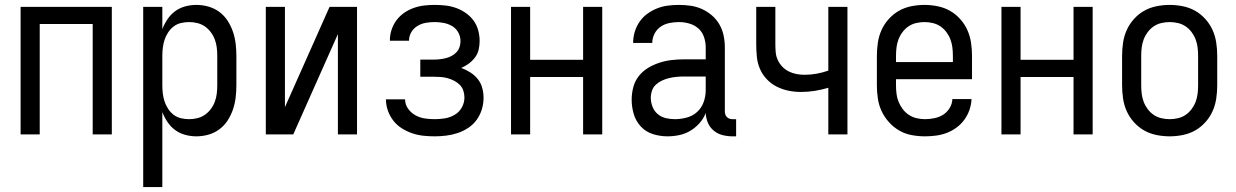

<svg xmlns="http://www.w3.org/2000/svg" viewBox="-20 -548 5040 783"><path d="M64 0V-520H436V0H358V-450H142V0Z M564 215V-520H642V-429Q650 -450 663 -469.5Q676 -489 694.5 -502.5Q713 -516 735.5 -522Q758 -528 781 -528Q806 -528 830.5 -521Q855 -514 875 -499Q895 -484 908.5 -463Q922 -442 930 -418.5Q938 -395 941 -370Q944 -345 944 -320V-200Q944 -175 941 -150Q938 -125 930 -101.5Q922 -78 908.5 -57Q895 -36 875 -21Q855 -6 830.5 1Q806 8 781 8Q758 8 735.5 2Q713 -4 694.5 -17.5Q676 -31 663 -50.5Q650 -70 642 -91V215ZM751 -62Q768 -62 784.5 -66Q801 -70 815 -79.5Q829 -89 839.5 -103Q850 -117 856 -133Q862 -149 864 -166Q866 -183 866 -200V-320Q866 -337 864 -354Q862 -371 856 -387Q850 -403 839.5 -417Q829 -431 815 -440.5Q801 -450 784.5 -454Q768 -458 751 -458Q734 -458 717.5 -454Q701 -450 688 -440Q675 -430 665.5 -415.5Q656 -401 651 -385.5Q646 -370 644 -353.5Q642 -337 642 -320V-200Q642 -183 644 -166.5Q646 -150 651 -134.5Q656 -119 665.5 -104.5Q675 -90 688 -80Q701 -70 717.5 -66Q734 -62 751 -62Z M1064 0V-520H1142V-111L1324 -520H1436V0H1358V-409L1176 0Z M1753 8Q1729 8 1706 5.5Q1683 3 1661 -4.5Q1639 -12 1619 -24.5Q1599 -37 1584.5 -55.5Q1570 -74 1562 -96.5Q1554 -119 1554 -142V-143H1632Q1632 -122 1644 -105Q1656 -88 1674 -78Q1692 -68 1712 -65Q1732 -62 1753 -62Q1774 -62 1795 -65.5Q1816 -69 1834.5 -80Q1853 -91 1863.5 -110Q1874 -129 1874 -150Q1874 -165 1869.5 -178.5Q1865 -192 1855 -202Q1845 -212 1832.5 -218.5Q1820 -225 1806 -229Q1792 -233 1778 -234Q1764 -235 1750 -235H1694V-305H1750Q1762 -305 1774.5 -306.5Q1787 -308 1799 -311Q1811 -314 1822 -320Q1833 -326 1841.5 -335Q1850 -344 1854 -356Q1858 -368 1858 -380Q1858 -399 1849 -415.5Q1840 -432 1824 -441.5Q1808 -451 1789.5 -454.5Q1771 -458 1753 -458Q1735 -458 1717 -455Q1699 -452 1683 -442.5Q1667 -433 1657.5 -417Q1648 -401 1648 -383V-382H1570V-384Q1570 -406 1577 -427Q1584 -448 1597 -465.5Q1610 -483 1628 -495.5Q1646 -508 1667 -515.5Q1688 -523 1709.5 -525.5Q1731 -528 1753 -528Q1775 -528 1797 -525.5Q1819 -523 1840 -515.5Q1861 -508 1879.5 -495Q1898 -482 1911 -464.5Q1924 -447 1930 -425Q1936 -403 1936 -381Q1936 -363 1932 -345.5Q1928 -328 1917 -313.5Q1906 -299 1891.5 -288.5Q1877 -278 1861 -271Q1880 -264 1897.5 -253Q1915 -242 1928 -226Q1941 -210 1946.5 -190Q1952 -170 1952 -149Q1952 -125 1945 -102Q1938 -79 1924 -59.5Q1910 -40 1889.5 -26.5Q1869 -13 1846.5 -5.5Q1824 2 1800 5Q1776 8 1753 8Z M2064 0V-520H2142V-304H2358V-520H2436V0H2358V-234H2142V0Z M2702 8Q2672 8 2643 -1Q2614 -10 2593.5 -32Q2573 -54 2564.5 -83Q2556 -112 2556 -141Q2556 -167 2562.5 -192Q2569 -217 2584.5 -237Q2600 -257 2622 -270.5Q2644 -284 2668.5 -292Q2693 -300 2718 -303Q2743 -306 2769 -306H2858V-355Q2858 -376 2851 -397Q2844 -418 2828 -432Q2812 -446 2791 -452Q2770 -458 2749 -458Q2729 -458 2709.5 -454Q2690 -450 2674 -439Q2658 -428 2649 -410Q2640 -392 2640 -373H2562Q2562 -396 2568.5 -418Q2575 -440 2588 -459Q2601 -478 2619.5 -491.5Q2638 -505 2659 -513.5Q2680 -522 2703 -525Q2726 -528 2749 -528Q2773 -528 2797 -524.5Q2821 -521 2843 -511Q2865 -501 2883.5 -485Q2902 -469 2914 -448Q2926 -427 2931 -403Q2936 -379 2936 -355V-93Q2936 -87 2938 -81Q2940 -75 2944.5 -70.5Q2949 -66 2955 -64Q2961 -62 2967 -62H2982V8H2967Q2947 8 2927 3Q2907 -2 2891 -15Q2875 -28 2867 -47Q2859 -66 2858 -87Q2849 -64 2832.5 -45.5Q2816 -27 2795 -14.5Q2774 -2 2750 3Q2726 8 2702 8ZM2732 -62Q2756 -62 2780.5 -68.5Q2805 -75 2823 -91.5Q2841 -108 2849.5 -131.5Q2858 -155 2858 -180V-236H2769Q2754 -236 2738.5 -234.5Q2723 -233 2708.5 -229.5Q2694 -226 2680 -219.5Q2666 -213 2655 -203Q2644 -193 2639 -178.5Q2634 -164 2634 -149Q2634 -131 2641 -113Q2648 -95 2662 -83Q2676 -71 2694.5 -66.5Q2713 -62 2732 -62Z M3358 0V-190Q3331 -182 3303 -177.5Q3275 -173 3247 -173Q3221 -173 3196 -178Q3171 -183 3148 -194.5Q3125 -206 3107 -225Q3089 -244 3079 -267.5Q3069 -291 3066.5 -316.5Q3064 -342 3064 -368V-520H3142V-368Q3142 -351 3143.5 -334.5Q3145 -318 3152 -303Q3159 -288 3170.5 -276Q3182 -264 3197 -256.5Q3212 -249 3228.5 -246Q3245 -243 3261 -243Q3286 -243 3310.5 -247.5Q3335 -252 3358 -260V-520H3436V0Z M3752 8Q3725 8 3698 3Q3671 -2 3647.5 -15.5Q3624 -29 3605.5 -49.5Q3587 -70 3575.5 -94.5Q3564 -119 3560 -146Q3556 -173 3556 -200V-320Q3556 -347 3560 -374Q3564 -401 3575 -425.5Q3586 -450 3604.5 -470.5Q3623 -491 3646 -504Q3669 -517 3696 -522.5Q3723 -528 3750 -528Q3777 -528 3804 -522.5Q3831 -517 3854 -504Q3877 -491 3895.5 -470.5Q3914 -450 3925 -425.5Q3936 -401 3940 -374Q3944 -347 3944 -320V-225H3634V-200Q3634 -183 3636 -166Q3638 -149 3644.5 -133Q3651 -117 3661.5 -103Q3672 -89 3686.5 -79.5Q3701 -70 3718 -66Q3735 -62 3752 -62Q3771 -62 3790.5 -66Q3810 -70 3826 -80Q3842 -90 3852.5 -107Q3863 -124 3864 -144H3942Q3941 -121 3933.5 -99.5Q3926 -78 3912.5 -59.5Q3899 -41 3880.5 -27.5Q3862 -14 3841 -6Q3820 2 3797 5Q3774 8 3752 8ZM3866 -295V-320Q3866 -337 3864 -354Q3862 -371 3856 -387Q3850 -403 3839.5 -417Q3829 -431 3815 -440.5Q3801 -450 3784 -454Q3767 -458 3750 -458Q3733 -458 3716 -454Q3699 -450 3685 -440.5Q3671 -431 3660.5 -417Q3650 -403 3644 -387Q3638 -371 3636 -354Q3634 -337 3634 -320V-295Z M4064 0V-520H4142V-304H4358V-520H4436V0H4358V-234H4142V0Z M4750 8Q4723 8 4696 2.5Q4669 -3 4646 -16Q4623 -29 4604.5 -49.5Q4586 -70 4575 -94.5Q4564 -119 4560 -146Q4556 -173 4556 -200V-320Q4556 -347 4560 -374Q4564 -401 4575 -425.5Q4586 -450 4604.5 -470.5Q4623 -491 4646 -504Q4669 -517 4696 -522.5Q4723 -528 4750 -528Q4777 -528 4804 -522.5Q4831 -517 4854 -504Q4877 -491 4895.5 -470.5Q4914 -450 4925 -425.5Q4936 -401 4940 -374Q4944 -347 4944 -320V-200Q4944 -173 4940 -146Q4936 -119 4925 -94.5Q4914 -70 4895.5 -49.5Q4877 -29 4854 -16Q4831 -3 4804 2.5Q4777 8 4750 8ZM4750 -62Q4767 -62 4784 -66Q4801 -70 4815 -79.5Q4829 -89 4839.5 -103Q4850 -117 4856 -133Q4862 -149 4864 -166Q4866 -183 4866 -200V-320Q4866 -337 4864 -354Q4862 -371 4856 -387Q4850 -403 4839.5 -417Q4829 -431 4815 -440.5Q4801 -450 4784 -454Q4767 -458 4750 -458Q4733 -458 4716 -454Q4699 -450 4685 -440.5Q4671 -431 4660.5 -417Q4650 -403 4644 -387Q4638 -371 4636 -354Q4634 -337 4634 -320V-200Q4634 -183 4636 -166Q4638 -149 4644 -133Q4650 -117 4660.5 -103Q4671 -89 4685 -79.5Q4699 -70 4716 -66Q4733 -62 4750 -62Z"/></svg>

Font: Iosevka SS18
Style: Regular
Weight: 400
Monospace: yes
Designer: Belleve Invis
Foundry: Belleve Invis
Version: Version 25.1.1; ttfautohint (v1.8.4)